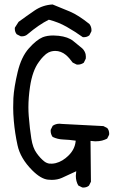

<svg xmlns="http://www.w3.org/2000/svg" viewBox="-20 -842 540 868"><path d="M356.4 5.9Q372.1 5.9 382.3 -2.9L391.1 -20.5L389.2 -205.1Q404.3 -203.1 410.2 -203.1Q428.7 -203.1 441.4 -206.5Q454.1 -210 464.4 -215.3L473.1 -232.4Q473.6 -234.9 473.6 -237.3Q473.6 -252.9 464.8 -263.2L447.3 -272L260.3 -281.7Q254.4 -282.7 249 -282.7Q231.9 -282.7 218.3 -273.4L209.5 -255.9Q209 -253.4 209 -251Q209 -235.4 217.8 -223.1Q239.7 -212.4 265.1 -211.4Q292.5 -210.4 322.3 -206.1L321.8 -201.7Q317.9 -167 290.5 -139.6Q263.2 -112.3 231.9 -104.5Q221.2 -102.1 214.4 -102.1Q207.5 -102.1 202.1 -102.5Q190.4 -104.5 180.2 -112.3Q161.6 -127 145.5 -149.9Q128.4 -172.9 121.6 -215.6Q114.7 -258.3 109.9 -317.9Q108.4 -336.9 108.4 -356.9Q108.4 -400.4 115.7 -449.7Q126.5 -522.5 155.8 -562Q166.5 -577.1 174.6 -585.2Q182.6 -593.3 188 -597.7Q199.7 -606.4 210 -609.1Q220.2 -611.8 229.5 -611.8Q255.9 -611.8 278.3 -593.3Q293 -580.6 308.6 -559.1L326.2 -550.3Q328.6 -549.8 331.1 -549.8Q346.7 -549.8 358.9 -558.6L367.7 -576.7Q368.2 -580.6 368.2 -585Q368.2 -589.4 367.2 -595.7Q366.2 -602.1 362.3 -609.4Q358.4 -617.2 351.6 -623.5L311 -656.7Q288.1 -675.3 245.1 -680.2Q232.4 -681.6 220.7 -681.6Q193.4 -681.6 173.3 -673.8Q145 -662.1 110.6 -623.5Q76.2 -585 59.8 -516.4Q43.5 -447.8 40.5 -398.4Q39.6 -380.4 39.6 -354.7Q39.6 -329.1 42.5 -294.9Q47.4 -239.7 59.1 -186Q71.8 -126 126 -71.8Q164.6 -33.2 196.8 -29.8Q205.6 -28.8 213.9 -28.8Q239.7 -28.8 260.3 -38.1Q288.1 -50.8 324.7 -67.9Q322.8 -53.2 322.8 -46.9Q322.8 -22.5 334 -3.4L351.6 5.4Q354 5.9 356.4 5.9ZM78.1 -677.7Q94.2 -677.7 104.5 -687Q155.8 -730.5 200.7 -752.9Q243.7 -742.2 281.5 -720.7Q319.3 -699.2 354 -674.3Q356.4 -673.8 358.4 -673.8Q374 -673.8 384.3 -682.6L393.1 -700.2Q393.6 -702.6 393.6 -705.1Q393.6 -721.2 384.3 -733.4Q334.5 -773.4 295.9 -789.8Q257.3 -806.2 217.8 -821.8Q172.9 -819.3 136.7 -794.7Q100.6 -770 64 -743.2L47.4 -717.3Q46.9 -714.8 46.9 -712.9Q46.9 -697.3 55.7 -687L73.2 -678.2Q75.7 -677.7 78.1 -677.7Z"/></svg>

Font: Bakudai
Style: Light
Weight: 300
Version: Version 1.48